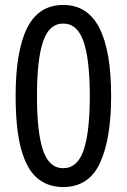

<svg xmlns="http://www.w3.org/2000/svg" viewBox="-20 -744 512 774"><path d="M428 -357Q428 -184 383 -87Q338 10 235 10Q173 10 130.5 -25.5Q88 -61 65.5 -142Q43 -223 43 -357Q43 -539 89.5 -631.5Q136 -724 235 -724Q333 -724 380.5 -631.5Q428 -539 428 -357ZM129 -357Q129 -210 153.5 -138Q178 -66 235 -66Q292 -66 317 -138.5Q342 -211 342 -357Q342 -503 317 -576Q292 -649 235 -649Q178 -649 153.5 -576.5Q129 -504 129 -357Z"/></svg>

Font: Noto Sans Hebrew Condensed
Style: Regular
Weight: 400
Width: 3
Designer: Monotype Design Team
Foundry: Monotype Imaging Inc.
Version: Version 2.004; ttfautohint (v1.8.4.7-5d5b)